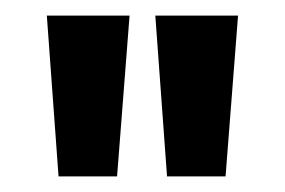

<svg xmlns="http://www.w3.org/2000/svg" viewBox="-20 -720 365 246"><path d="M40 -700H146L130 -494H55ZM179 -700H285L269 -494H194Z"/></svg>

Font: BebasNeueW01-Regular
Style: Regular
Weight: 400
Designer: Ryoichi Tsunekawa
Foundry: Ryoichi Tsunekawa
Version: Version 1.30